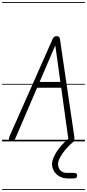

<svg xmlns="http://www.w3.org/2000/svg" viewBox="-25 -1349 830 1832"><path d="M79 -1.5Q64 -5.5 60.8 -17.5Q57.5 -29.5 68.5 -54L475 -972Q482.5 -989.5 490.5 -996.8Q498.5 -1004 515 -1004Q533 -1004 539.2 -996.2Q545.5 -988.5 547.5 -973L684 -44Q687 -24.5 682.2 -13.2Q677.5 -2 658.5 -0.5Q638.5 1 633 -8.8Q627.5 -18.5 625 -37L559 -512H329L124.5 -35Q117 -18 105.5 -8Q94 2 79 -1.5ZM353 -567.5H551L502.5 -916ZM79 -1.5Q64 -5.5 60.8 -17.5Q57.5 -29.5 68.5 -54L475 -972Q482.5 -989.5 490.5 -996.8Q498.5 -1004 515 -1004Q533 -1004 539.2 -996.2Q545.5 -988.5 547.5 -973L684 -44Q687 -24.5 682.2 -13.2Q677.5 -2 658.5 -0.5Q638.5 1 633 -8.8Q627.5 -18.5 625 -37L559 -512H329L124.5 -35Q117 -18 105.5 -8Q94 2 79 -1.5ZM353 -567.5H551L502.5 -916ZM629 354Q575 354 540 332.8Q505 311.5 488.2 280.2Q471.5 249 471.5 219Q471.5 184 492 141Q512.5 98 548.5 54Q584.5 10 631 -27.5Q641 -36 645.5 -38Q650 -40 655 -40Q668 -40 676.2 -33Q684.5 -26 684.5 -14.5Q684.5 -4.5 676.5 2Q635 37 601.5 76Q568 115 548.5 151.8Q529 188.5 529 217Q529 251 550 275.8Q571 300.5 614 300.5H672Q694 300.5 702.5 306Q711 311.5 711 326Q711 341 702 347.5Q693 354 672 354ZM-5 455H785.5V463H-5ZM-5 -16H785.5V0H-5ZM-5 -549H785.5V-541H-5ZM-5 -1329H785.5V-1321H-5Z"/></svg>

Font: Edu SA Dotted Guide
Style: Regular
Weight: 400
Designer: Tina and Corey Anderson, Eben Sorkin, Mirko Velimirovic
Foundry: Google for Education
Version: Version 2.000